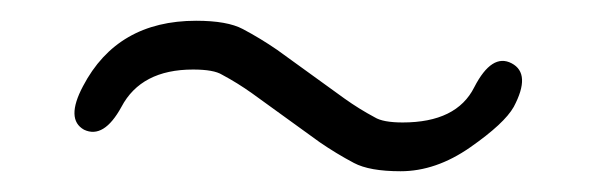

<svg xmlns="http://www.w3.org/2000/svg" viewBox="-20 -458 575 185"><path d="M366 -293Q336 -293 321 -301Q304 -310 288 -321L223 -368Q209 -378 194 -386Q186 -391 166 -391Q116 -391 97 -355Q80 -324 61 -333Q43 -343 60 -375Q93 -438 169 -438Q199 -438 214 -430Q231 -421 247 -410L312 -363Q326 -353 341 -345Q349 -340 368 -340Q420 -340 437 -374Q454 -407 473 -397Q492 -387 475 -355Q466 -339 433 -316Q400 -293 366 -293Z"/></svg>

Font: Resource Han Rounded CN Light
Style: Regular
Weight: 300
Designer: Cyano Hao (round all glyphs); Ryoko NISHIZUKA 西塚涼子 (kana, bopomofo & ideographs); Paul D. Hunt (Latin, Greek & Cyrillic)
Foundry: Cyano Hao
Version: 0.990